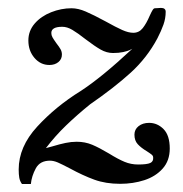

<svg xmlns="http://www.w3.org/2000/svg" viewBox="-20 -456 462 486"><path d="M255.9 -67.4Q231.4 -82 213.4 -89.6Q195.3 -97.2 174.3 -97.2Q160.2 -97.2 146 -94.2Q131.8 -91.3 112.3 -85.4L96.2 -81.1Q119.6 -111.8 147.2 -138.4Q174.8 -165 208 -191.9Q269.5 -234.4 310.8 -272Q352.1 -309.6 378.4 -358.9Q388.2 -377.9 393.8 -393.8Q399.4 -409.7 399.4 -426.3Q399.4 -436 387.2 -436Q383.8 -436 379.9 -435.5Q376 -435.1 372.1 -435.1Q369.1 -435.1 366.2 -430.4Q363.3 -425.8 358.9 -416Q350.6 -396.5 341.3 -384.8Q332 -373 317.4 -373Q305.2 -373 289.3 -380.1Q273.4 -387.2 247.1 -401.9Q216.3 -418.5 197 -426.8Q177.7 -435.1 161.1 -435.1Q134.8 -435.1 109.4 -425Q84 -415 67.9 -396.5Q51.8 -377.9 51.8 -353.5Q51.8 -327.6 67.1 -309.6Q82.5 -291.5 105 -291.5Q118.7 -291.5 127.7 -298.8Q136.7 -306.2 136.7 -317.9Q136.7 -325.2 133.3 -331.3Q129.9 -337.4 122.6 -346.7Q115.7 -356.4 112.8 -361.6Q109.9 -366.7 109.9 -372.6Q109.9 -388.2 137.7 -388.2Q149.9 -388.2 163.1 -380.4Q176.3 -372.6 196.3 -356.9Q219.2 -339.4 234.6 -330.6Q250 -321.8 266.1 -321.8Q280.8 -321.8 291.7 -324.2Q302.7 -326.7 308.1 -329.1Q313.5 -331.5 314.9 -332.5Q236.3 -259.3 184.1 -225.6Q121.1 -186.5 74.2 -135.5Q27.3 -84.5 27.3 -26.9Q27.3 -14.6 28.8 -6.1Q30.3 2.4 35.6 9.8H58.1Q60.1 -10.3 70.6 -29.8Q81.1 -49.3 106.4 -49.3Q115.7 -49.3 126.5 -44.7Q137.2 -40 156.7 -29.8Q189.9 -11.7 218.8 -1.2Q247.6 9.3 284.2 9.3Q316.9 9.3 345.5 0Q374 -9.3 391.8 -29.3Q409.7 -49.3 409.7 -80.1Q409.7 -113.3 394 -129.2Q378.4 -145 357.4 -145Q341.3 -145 330.8 -136.7Q320.3 -128.4 320.3 -115.2Q320.3 -100.1 328.6 -91.1Q336.9 -82 351.6 -73.2Q359.9 -67.9 363.8 -64.7Q367.7 -61.5 367.7 -57.6Q368.7 -47.4 360.4 -43.5Q352.1 -39.6 329.6 -39.6Q311.5 -39.6 295.2 -46.4Q278.8 -53.2 255.9 -67.4Z"/></svg>

Font: Radley
Style: Italic
Weight: 400
Italic angle: -12°
Designer: Vernon Adams
Foundry: Vernon Adams
Version: Version 1.003; ttfautohint (v1.6)